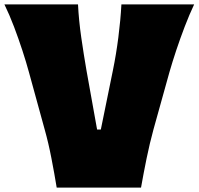

<svg xmlns="http://www.w3.org/2000/svg" viewBox="-24 -855 905 875"><path d="M234.4 0Q224.1 -63 210.4 -133.5Q196.8 -204.1 179.7 -264.6L107.9 -525.9Q95.7 -570.8 78.1 -624.8Q60.5 -678.7 39.8 -733.4Q19 -788.1 -3.9 -835H331.5Q335 -763.2 346.4 -683.8Q357.9 -604.5 370.1 -534.2L418.5 -264.6H435.5L490.7 -535.2Q505.4 -606.9 515.4 -685.1Q525.4 -763.2 529.3 -835H860.8Q838.9 -788.6 818.1 -734.4Q797.4 -680.2 779.5 -626.7Q761.7 -573.2 748.5 -527.3L675.3 -264.6Q658.2 -202.1 644 -132.8Q629.9 -63.5 618.7 0Z"/></svg>

Font: Pinar DS1 Black
Style: Regular
Weight: 900
Designer: Amin Abedi
Version: Version 3.000